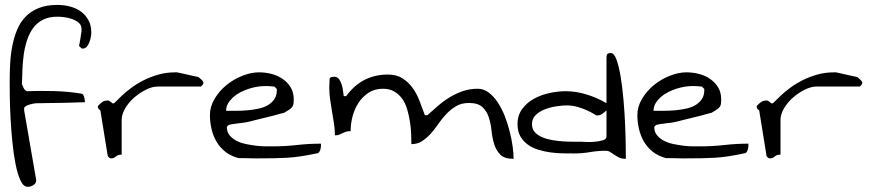

<svg xmlns="http://www.w3.org/2000/svg" viewBox="-20 -630 3463 765"><path d="M18.6 -304.7Q18.6 -340.8 20.5 -377.4Q22.5 -414.1 29.3 -448.2Q36.1 -482.4 48.3 -511.7Q60.5 -541 81.5 -563Q102.5 -585 133.8 -597.7Q165 -610.4 208 -610.4Q235.4 -610.4 259.3 -604Q283.2 -597.7 301.8 -584.5Q320.3 -571.3 332 -550.3Q343.8 -529.3 343.8 -500Q343.8 -492.2 341.8 -481.9Q339.8 -471.7 335.9 -461.4Q332 -451.2 325.7 -443.8Q319.3 -436.5 309.6 -436.5Q307.6 -436.5 306.6 -436.5Q305.7 -436.5 304.7 -437.5L299.8 -442.4Q295.9 -446.3 294.9 -447.3Q295.9 -451.2 297.4 -459Q298.8 -466.8 300.3 -475.6Q301.8 -484.4 302.7 -492.7Q303.7 -501 304.7 -503.9V-514.6Q304.7 -530.3 293.5 -539.6Q282.2 -548.8 267.1 -554.2Q252 -559.6 235.8 -561.5Q219.7 -563.5 210 -563.5Q173.8 -563.5 149.9 -550.8Q126 -538.1 110.8 -516.6Q95.7 -495.1 86.9 -467.3Q78.1 -439.5 74.2 -409.7Q70.3 -379.9 69.3 -350.1Q68.4 -320.3 67.4 -294.9Q70.3 -287.1 74.2 -279.3Q78.1 -271.5 85.9 -266.6Q137.7 -268.6 194.8 -267.1Q252 -265.6 304.7 -256.8Q309.6 -255.9 312 -251.5Q314.5 -247.1 315.9 -241.2Q317.4 -235.4 317.9 -230Q318.4 -224.6 318.4 -222.7Q312.5 -222.7 298.3 -222.2Q284.2 -221.7 266.6 -221.2Q249 -220.7 230 -220.2Q210.9 -219.7 193.4 -219.7Q175.8 -219.7 162.1 -219.2Q148.4 -218.8 142.6 -218.8H129.9Q122.1 -218.8 111.3 -216.8Q100.6 -214.8 90.3 -210.9Q80.1 -207 76.2 -200.2V-190.4L124 85.9Q125 92.8 122.1 98.1Q119.1 103.5 113.3 107.4Q107.4 111.3 101.6 112.8Q95.7 114.3 90.8 114.3Q73.2 114.3 61.5 88.9Q49.8 63.5 42 23.9Q34.2 -15.6 29.3 -64.5Q24.4 -113.3 22 -159.7Q19.5 -206.1 19 -245.1Q18.6 -284.2 18.6 -304.7Z M379.9 -190.4Q378.9 -190.4 375 -193.8Q371.1 -197.3 371.1 -200.2Q370.1 -200.2 370.1 -202.1V-207Q370.1 -208 371.1 -209Q381.8 -219.7 389.2 -224.6Q396.5 -229.5 409.2 -229.5Q413.1 -229.5 416.5 -227.5Q419.9 -225.6 421.9 -223.6Q423.8 -221.7 426.3 -219.7Q428.7 -217.8 431.6 -217.8Q434.6 -217.8 443.4 -227.1Q452.1 -236.3 466.8 -250Q481.4 -263.7 502.9 -279.8Q524.4 -295.9 551.3 -309.6Q578.1 -323.2 609.9 -332.5Q641.6 -341.8 679.7 -341.8H685.5Q689.5 -340.8 701.7 -338.4Q713.9 -335.9 727.5 -332.5Q741.2 -329.1 753.4 -326.7Q765.6 -324.2 770.5 -323.2Q771.5 -322.3 774.4 -319.8Q777.3 -317.4 780.3 -314.9Q783.2 -312.5 785.6 -309.6Q788.1 -306.6 789.1 -304.7Q789.1 -303.7 790 -301.8Q790 -301.8 790.5 -300.8Q791 -299.8 791 -299.8L790 -297.9Q790 -297.9 790 -296.9Q789.1 -295.9 789.1 -294.9Q788.1 -292 784.2 -288.6Q780.3 -285.2 780.3 -285.2H608.4Q586.9 -285.2 562 -272.9Q537.1 -260.7 515.1 -241.7Q493.2 -222.7 479 -198.7Q464.8 -174.8 464.8 -152.3V-13.7Q454.1 -13.7 449.2 -11.2Q444.3 -8.8 440.9 -5.9Q437.5 -2.9 433.6 -1Q429.7 1 422.9 1H420.9Q419.9 1 418.9 0Q415 -1 412.1 -4.4Q409.2 -7.8 409.2 -8.8Z M816.4 -171.9Q816.4 -205.1 835 -236.3Q853.5 -267.6 882.3 -291Q911.1 -314.5 945.8 -328.1Q980.5 -341.8 1011.7 -341.8Q1037.1 -341.8 1062 -335.4Q1086.9 -329.1 1106.4 -315.4Q1126 -301.8 1138.2 -281.7Q1150.4 -261.7 1150.4 -234.4Q1150.4 -221.7 1148.9 -214.4Q1147.5 -207 1142.6 -201.7Q1137.7 -196.3 1130.4 -191.9Q1123 -187.5 1112.3 -180.7Q1106.4 -179.7 1094.7 -176.3Q1083 -172.9 1067.9 -168.9Q1052.7 -165 1036.1 -161.1Q1019.5 -157.2 1004.4 -153.3Q989.3 -149.4 977.5 -146.5Q965.8 -143.6 960 -142.6Q957 -141.6 947.3 -140.6Q937.5 -139.6 926.3 -138.2Q915 -136.7 905.3 -135.3Q895.5 -133.8 893.6 -132.8Q890.6 -131.8 887.2 -128.4Q883.8 -125 883.8 -124Q883.8 -104.5 894.5 -91.3Q905.3 -78.1 921.9 -69.3Q938.5 -60.5 959.5 -56.2Q980.5 -51.8 1001 -49.3Q1021.5 -46.9 1039.1 -46.9Q1056.6 -46.9 1067.4 -46.9Q1116.2 -46.9 1163.1 -52.2Q1210 -57.6 1258.8 -57.6V-49.8Q1258.8 -43.9 1257.3 -37.6Q1255.9 -31.2 1252.9 -25.9Q1250 -20.5 1245.1 -19.5Q1208 -11.7 1179.2 -7.3Q1150.4 -2.9 1125 -1.5Q1099.6 0 1072.3 0.5Q1044.9 1 1011.7 1H995.1Q984.4 1 971.7 0.5Q959 0 947.3 0H930.7Q900.4 -7.8 878.4 -24.9Q856.4 -42 842.8 -65.4Q829.1 -88.9 822.8 -116.2Q816.4 -143.6 816.4 -171.9ZM1035.2 -287.1Q1022.5 -287.1 1006.3 -284.7Q990.2 -282.2 973.1 -276.9Q956.1 -271.5 939.5 -263.2Q922.9 -254.9 910.2 -243.7Q897.5 -232.4 889.2 -218.8Q880.9 -205.1 880.9 -188.5H920.9Q942.4 -188.5 964.8 -190.4Q987.3 -192.4 1008.8 -196.8Q1030.3 -201.2 1046.4 -210.4Q1062.5 -219.7 1072.8 -234.4Q1083 -249 1083 -270.5V-275.4L1073.2 -285.2Q1071.3 -285.2 1065.9 -285.6Q1060.5 -286.1 1054.7 -286.6Q1048.8 -287.1 1043.5 -287.1Q1038.1 -287.1 1035.2 -287.1Z M1848.6 -219.7Q1819.3 -219.7 1798.3 -207.5Q1777.3 -195.3 1759.8 -177.2Q1742.2 -159.2 1727.5 -137.7Q1712.9 -116.2 1696.8 -98.1Q1680.7 -80.1 1662.1 -67.9Q1643.6 -55.7 1619.1 -55.7Q1619.1 -74.2 1618.2 -97.7Q1617.2 -121.1 1613.3 -145.5Q1609.4 -169.9 1602.5 -193.8Q1595.7 -217.8 1583 -235.8Q1570.3 -253.9 1551.3 -265.1Q1532.2 -276.4 1505.9 -276.4Q1472.7 -276.4 1448.7 -260.7Q1424.8 -245.1 1408.7 -220.7Q1392.6 -196.3 1384.8 -166.5Q1377 -136.7 1377 -107.4Q1364.3 -107.4 1357.9 -105Q1351.6 -102.5 1345.2 -99.6Q1338.9 -96.7 1332.5 -93.8Q1326.2 -90.8 1314.5 -90.8Q1314.5 -115.2 1310.5 -139.2Q1306.6 -163.1 1302.7 -186.5Q1298.8 -210 1295.4 -233.4Q1292 -256.8 1292 -280.3V-287.1Q1292 -292 1292.5 -297.4Q1293 -302.7 1293 -306.6V-314.5Q1295.9 -322.3 1300.8 -323.2Q1305.7 -324.2 1311.5 -324.2Q1324.2 -324.2 1331.1 -314.5Q1337.9 -304.7 1341.8 -291.5Q1345.7 -278.3 1347.2 -265.1Q1348.6 -252 1349.6 -247.1H1359.4Q1390.6 -290 1432.1 -311.5Q1473.6 -333 1525.4 -333Q1560.5 -333 1584.5 -317.4Q1608.4 -301.8 1625 -278.3Q1641.6 -254.9 1652.3 -226.1Q1663.1 -197.3 1672.9 -170.9H1682.6Q1704.1 -190.4 1727.1 -210Q1750 -229.5 1773.9 -243.7Q1797.9 -257.8 1824.7 -267.1Q1851.6 -276.4 1883.8 -276.4Q1907.2 -276.4 1927.2 -261.2Q1947.3 -246.1 1963.4 -221.7Q1979.5 -197.3 1991.2 -167.5Q2002.9 -137.7 2010.7 -106.4Q2018.6 -75.2 2022.5 -46.9Q2026.4 -18.6 2026.4 2.9Q1990.2 2.9 1973.6 -13.7Q1957 -30.3 1949.2 -55.2Q1941.4 -80.1 1938.5 -108.9Q1935.5 -137.7 1927.7 -162.1Q1919.9 -186.5 1902.3 -203.1Q1884.8 -219.7 1848.6 -219.7Z M2393.6 -29.3Q2361.3 -29.3 2330.6 -23.9Q2299.8 -18.6 2268.6 -18.6Q2247.1 -18.6 2222.2 -19Q2197.3 -19.5 2172.4 -22.9Q2147.5 -26.4 2124 -33.7Q2100.6 -41 2082.5 -54.2Q2064.5 -67.4 2053.2 -86.9Q2042 -106.4 2042 -135.7Q2042 -170.9 2061 -196.3Q2080.1 -221.7 2107.9 -236.8Q2135.7 -252 2169.4 -259.3Q2203.1 -266.6 2234.4 -266.6Q2275.4 -266.6 2317.9 -253.4Q2360.4 -240.2 2396.5 -218.8V-399.4Q2396.5 -412.1 2400.9 -415.5Q2405.3 -418.9 2413.1 -418.9Q2426.8 -418.9 2436.5 -392.1Q2446.3 -365.2 2453.1 -323.2Q2460 -281.2 2464.4 -230.5Q2468.8 -179.7 2470.7 -132.8Q2472.7 -85.9 2473.1 -49.3Q2473.6 -12.7 2473.6 2.9Q2458 2.9 2446.8 -2.4Q2435.5 -7.8 2427.2 -13.7Q2418.9 -19.5 2411.1 -24.4Q2403.3 -29.3 2393.6 -29.3ZM2099.6 -135.7Q2099.6 -116.2 2110.4 -104Q2121.1 -91.8 2138.7 -84Q2156.2 -76.2 2177.7 -72.3Q2199.2 -68.4 2220.7 -66.9Q2242.2 -65.4 2261.7 -65.4H2293.9Q2295.9 -65.4 2312 -64.5Q2328.1 -63.5 2346.7 -64.9Q2365.2 -66.4 2380.9 -70.8Q2396.5 -75.2 2396.5 -85.9V-190.4Q2385.7 -179.7 2377.4 -174.8Q2369.1 -169.9 2356.4 -169.9Q2355.5 -169.9 2345.7 -176.3Q2335.9 -182.6 2319.8 -189.9Q2303.7 -197.3 2282.7 -203.6Q2261.7 -210 2237.3 -210Q2220.7 -210 2197.3 -206.5Q2173.8 -203.1 2151.9 -194.8Q2129.9 -186.5 2114.7 -171.9Q2099.6 -157.2 2099.6 -135.7Z M2519.5 -171.9Q2519.5 -205.1 2538.1 -236.3Q2556.6 -267.6 2585.4 -291Q2614.3 -314.5 2648.9 -328.1Q2683.6 -341.8 2714.8 -341.8Q2740.2 -341.8 2765.1 -335.4Q2790 -329.1 2809.6 -315.4Q2829.1 -301.8 2841.3 -281.7Q2853.5 -261.7 2853.5 -234.4Q2853.5 -221.7 2852.1 -214.4Q2850.6 -207 2845.7 -201.7Q2840.8 -196.3 2833.5 -191.9Q2826.2 -187.5 2815.4 -180.7Q2809.6 -179.7 2797.9 -176.3Q2786.1 -172.9 2771 -168.9Q2755.9 -165 2739.3 -161.1Q2722.7 -157.2 2707.5 -153.3Q2692.4 -149.4 2680.7 -146.5Q2668.9 -143.6 2663.1 -142.6Q2660.2 -141.6 2650.4 -140.6Q2640.6 -139.6 2629.4 -138.2Q2618.2 -136.7 2608.4 -135.3Q2598.6 -133.8 2596.7 -132.8Q2593.8 -131.8 2590.3 -128.4Q2586.9 -125 2586.9 -124Q2586.9 -104.5 2597.7 -91.3Q2608.4 -78.1 2625 -69.3Q2641.6 -60.5 2662.6 -56.2Q2683.6 -51.8 2704.1 -49.3Q2724.6 -46.9 2742.2 -46.9Q2759.8 -46.9 2770.5 -46.9Q2819.3 -46.9 2866.2 -52.2Q2913.1 -57.6 2961.9 -57.6V-49.8Q2961.9 -43.9 2960.4 -37.6Q2959 -31.2 2956.1 -25.9Q2953.1 -20.5 2948.2 -19.5Q2911.1 -11.7 2882.3 -7.3Q2853.5 -2.9 2828.1 -1.5Q2802.7 0 2775.4 0.5Q2748 1 2714.8 1H2698.2Q2687.5 1 2674.8 0.5Q2662.1 0 2650.4 0H2633.8Q2603.5 -7.8 2581.5 -24.9Q2559.6 -42 2545.9 -65.4Q2532.2 -88.9 2525.9 -116.2Q2519.5 -143.6 2519.5 -171.9ZM2738.3 -287.1Q2725.6 -287.1 2709.5 -284.7Q2693.4 -282.2 2676.3 -276.9Q2659.2 -271.5 2642.6 -263.2Q2626 -254.9 2613.3 -243.7Q2600.6 -232.4 2592.3 -218.8Q2584 -205.1 2584 -188.5H2624Q2645.5 -188.5 2668 -190.4Q2690.4 -192.4 2711.9 -196.8Q2733.4 -201.2 2749.5 -210.4Q2765.6 -219.7 2775.9 -234.4Q2786.1 -249 2786.1 -270.5V-275.4L2776.4 -285.2Q2774.4 -285.2 2769 -285.6Q2763.7 -286.1 2757.8 -286.6Q2752 -287.1 2746.6 -287.1Q2741.2 -287.1 2738.3 -287.1Z M3004.9 -190.4Q3003.9 -190.4 3000 -193.8Q2996.1 -197.3 2996.1 -200.2Q2995.1 -200.2 2995.1 -202.1V-207Q2995.1 -208 2996.1 -209Q3006.8 -219.7 3014.2 -224.6Q3021.5 -229.5 3034.2 -229.5Q3038.1 -229.5 3041.5 -227.5Q3044.9 -225.6 3046.9 -223.6Q3048.8 -221.7 3051.3 -219.7Q3053.7 -217.8 3056.6 -217.8Q3059.6 -217.8 3068.4 -227.1Q3077.1 -236.3 3091.8 -250Q3106.4 -263.7 3127.9 -279.8Q3149.4 -295.9 3176.3 -309.6Q3203.1 -323.2 3234.9 -332.5Q3266.6 -341.8 3304.7 -341.8H3310.5Q3314.5 -340.8 3326.7 -338.4Q3338.9 -335.9 3352.5 -332.5Q3366.2 -329.1 3378.4 -326.7Q3390.6 -324.2 3395.5 -323.2Q3396.5 -322.3 3399.4 -319.8Q3402.3 -317.4 3405.3 -314.9Q3408.2 -312.5 3410.6 -309.6Q3413.1 -306.6 3414.1 -304.7Q3414.1 -303.7 3415 -301.8Q3415 -301.8 3415.5 -300.8Q3416 -299.8 3416 -299.8L3415 -297.9Q3415 -297.9 3415 -296.9Q3414.1 -295.9 3414.1 -294.9Q3413.1 -292 3409.2 -288.6Q3405.3 -285.2 3405.3 -285.2H3233.4Q3211.9 -285.2 3187 -272.9Q3162.1 -260.7 3140.1 -241.7Q3118.2 -222.7 3104 -198.7Q3089.8 -174.8 3089.8 -152.3V-13.7Q3079.1 -13.7 3074.2 -11.2Q3069.3 -8.8 3065.9 -5.9Q3062.5 -2.9 3058.6 -1Q3054.7 1 3047.9 1H3045.9Q3044.9 1 3043.9 0Q3040 -1 3037.1 -4.4Q3034.2 -7.8 3034.2 -8.8Z"/></svg>

Font: Swanky and Moo Moo
Style: Regular
Weight: 400
Designer: Kimberly Geswein
Foundry: Kimberly Geswein
Version: Version 1.002 2001